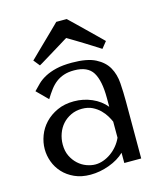

<svg xmlns="http://www.w3.org/2000/svg" viewBox="-109 -794 758 888"><g transform="rotate(-15 270.0 -350.0)"><path d="M264 -511Q337 -511 377 -490.5Q417 -470 435.5 -437Q454 -404 457 -361Q460 -318 460 -273V0H379V-49Q350 -21 305 -4.5Q260 12 215 12Q172 12 139 -3Q106 -18 84 -42Q62 -66 51 -96Q40 -126 40 -157Q40 -189 52 -221Q64 -253 88 -278.5Q112 -304 147 -320Q182 -336 227 -336Q272 -336 312.5 -318.5Q353 -301 379 -269V-312Q379 -394 354.5 -434Q330 -474 265 -474Q237 -474 216 -467Q195 -460 178.5 -447.5Q162 -435 148 -416.5Q134 -398 120 -375L68 -427Q82 -442 97.5 -457Q113 -472 135.5 -484Q158 -496 189 -503.5Q220 -511 264 -511ZM379 -198Q374 -210 364.5 -226Q355 -242 340 -257Q325 -272 304 -282.5Q283 -293 254 -293Q225 -293 201 -281.5Q177 -270 160.5 -251.5Q144 -233 135 -208Q126 -183 126 -156Q126 -124 137.5 -100.5Q149 -77 167 -60.5Q185 -44 207 -36Q229 -28 249 -28Q268 -28 287.5 -35Q307 -42 324.5 -54.5Q342 -67 356 -84Q370 -101 379 -121ZM269 -628Q269 -628 280 -621.5Q291 -615 307.5 -605Q324 -595 343.5 -583Q363 -571 379.5 -560.5Q396 -550 407 -543Q418 -536 418 -536L443 -567Q443 -567 432 -578Q421 -589 404.5 -605Q388 -621 368.5 -640Q349 -659 332.5 -675Q316 -691 305 -701.5Q294 -712 294 -712H244Q244 -712 233 -701Q222 -690 205.5 -674Q189 -658 169.5 -639Q150 -620 133.5 -604Q117 -588 106 -577Q95 -566 95 -567L119 -537Q119 -537 130.5 -543.5Q142 -550 158.5 -560.5Q175 -571 194.5 -582.5Q214 -594 230.5 -604.5Q247 -615 258 -621.5Q269 -628 269 -628Z"/></g></svg>

Font: Tenor Sans
Style: Regular
Weight: 400
Designer: Denis Masharov
Foundry: Denis Masharov
Version: Version 1.1